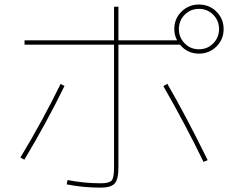

<svg xmlns="http://www.w3.org/2000/svg" viewBox="-20 -820 1040 859"><path d="M759.8 -690.4Q759.8 -736.3 792 -768.1Q824.2 -799.8 870.1 -799.8Q916 -799.8 948.2 -768.1Q980.5 -736.3 980.5 -689.9Q980.5 -643.6 948.2 -611.8Q916 -580.1 870.1 -580.1Q818.4 -580.1 785.2 -620.1H509.8V-70.3Q509.8 -17.6 493.2 1Q476.6 19.5 429.7 19.5Q352.5 19.5 278.3 4.9L282.2 -14.6Q355.5 0 429.7 0Q467.8 0 479 -11.7Q490.2 -23.4 490.2 -70.3V-620.1H89.8V-639.6H490.2V-790H509.8V-639.6H772.5Q759.8 -662.1 759.8 -690.4ZM71.3 -115.2Q171.9 -282.2 251 -444.3L268.6 -435.5Q188.5 -271.5 88.9 -105.5ZM710.9 -434.6 728.5 -445.3Q809.6 -305.7 909.2 -103.5L890.6 -95.7Q807.6 -266.6 710.9 -434.6ZM934.1 -626Q960 -652.3 960 -689.9Q960 -727.5 934.1 -753.9Q908.2 -780.3 870.1 -780.3Q832 -780.3 806.2 -753.9Q780.3 -727.5 780.3 -689.9Q780.3 -652.3 806.2 -626Q832 -599.6 870.1 -599.6Q908.2 -599.6 934.1 -626Z"/></svg>

Font: Mgen+ 1m thin
Style: Regular
Weight: 100
Designer: [Source Han Sans]
Ryoko NISHIZUKA  (kana & ideographs); Paul D. Hunt (Latin, Greek & Cyrillic); Wenlong ZHANG  (bopomofo
Version: Version 1.059.20150602